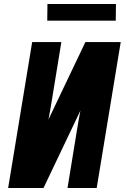

<svg xmlns="http://www.w3.org/2000/svg" viewBox="-20 -947 640 967"><path d="M21 0 142 -735H289L241 -441Q237 -417 233 -393Q229 -369 224 -345L410 -735H588L467 0H320L368 -294Q372 -318 376 -342Q380 -366 385 -390L199 0ZM218 -843 219 -927H564L563 -843Z"/></svg>

Font: Iosevka Aile Heavy
Style: Italic
Weight: 900
Italic angle: -9°
Designer: Belleve Invis
Foundry: Belleve Invis
Version: Version 31.1.0; ttfautohint (v1.8.4)